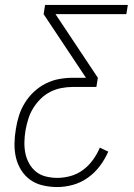

<svg xmlns="http://www.w3.org/2000/svg" viewBox="-20 -755 540 775"><path d="M211 0Q182 0 153.5 -6.5Q125 -13 103 -28.5Q81 -44 66 -67.5Q51 -91 44.5 -118.5Q38 -146 38.5 -175.5Q39 -205 44 -234Q48 -261 56.5 -288Q65 -315 80.5 -340Q96 -365 117.5 -385Q139 -405 165 -418Q191 -431 218.5 -436Q246 -441 273 -441H327L156 -698L162 -735H496L490 -698H204L375 -441L369 -404H273Q251 -404 227.5 -399.5Q204 -395 182.5 -384Q161 -373 143.5 -355.5Q126 -338 113.5 -317.5Q101 -297 94 -274Q87 -251 83 -229Q79 -205 78.5 -181.5Q78 -158 82.5 -136Q87 -114 98 -94.5Q109 -75 126 -61.5Q143 -48 165.5 -42.5Q188 -37 211 -37Q238 -37 265 -44.5Q292 -52 315 -69Q338 -86 355 -109.5Q372 -133 383 -159L417 -143Q404 -113 383.5 -85.5Q363 -58 335 -38Q307 -18 275 -9Q243 0 211 0Z"/></svg>

Font: Iosevka SS04 Extralight
Style: Italic
Weight: 200
Italic angle: -9°
Monospace: yes
Designer: Belleve Invis
Foundry: Belleve Invis
Version: Version 19.0.0; ttfautohint (v1.8.4)